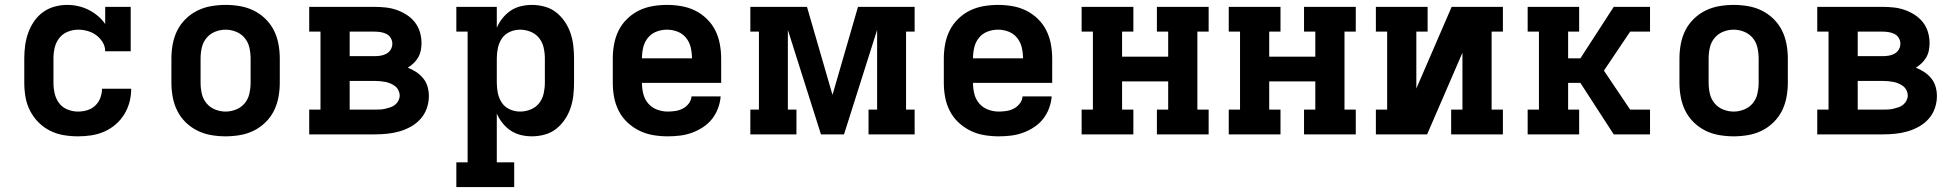

<svg xmlns="http://www.w3.org/2000/svg" viewBox="-20 -548 7990 783"><path d="M298 8Q268 8 239 3Q210 -2 184 -15Q158 -28 137 -49Q116 -70 102.5 -96.5Q89 -123 84 -152Q79 -181 79 -210V-310Q79 -336 82.5 -362.5Q86 -389 95 -414Q104 -439 119 -461Q134 -483 155.5 -498.5Q177 -514 202.5 -521Q228 -528 254 -528Q277 -528 299 -523Q321 -518 341 -508Q361 -498 378.5 -483.5Q396 -469 409 -450V-520H513V-339H409Q409 -359 398.5 -376Q388 -393 372.5 -404.5Q357 -416 337.5 -421.5Q318 -427 299 -427Q277 -427 256 -418.5Q235 -410 221.5 -392.5Q208 -375 203 -353.5Q198 -332 198 -310V-210Q198 -188 203 -166.5Q208 -145 221 -127.5Q234 -110 255 -101.5Q276 -93 298 -93Q317 -93 335.5 -98.5Q354 -104 368 -117Q382 -130 389 -148.5Q396 -167 396 -186H515Q515 -158 508 -131.5Q501 -105 486.5 -81.5Q472 -58 451 -40Q430 -22 404.5 -11Q379 0 352 4Q325 8 298 8Z M900 8Q871 8 841.5 3Q812 -2 785.5 -15Q759 -28 737.5 -49Q716 -70 703 -96Q690 -122 684.5 -151.5Q679 -181 679 -210V-310Q679 -339 684.5 -368.5Q690 -398 703 -424Q716 -450 737.5 -471Q759 -492 785.5 -505Q812 -518 841.5 -523Q871 -528 900 -528Q929 -528 958.5 -523Q988 -518 1014.5 -505Q1041 -492 1062.5 -471Q1084 -450 1097 -424Q1110 -398 1115.5 -368.5Q1121 -339 1121 -310V-210Q1121 -181 1115.5 -151.5Q1110 -122 1097 -96Q1084 -70 1062.5 -49Q1041 -28 1014.5 -15Q988 -2 958.5 3Q929 8 900 8ZM900 -93Q922 -93 943 -101.5Q964 -110 978 -127Q992 -144 997 -166Q1002 -188 1002 -210V-310Q1002 -332 997 -354Q992 -376 978 -393Q964 -410 943 -418.5Q922 -427 900 -427Q878 -427 857 -418.5Q836 -410 822 -393Q808 -376 803 -354Q798 -332 798 -310V-210Q798 -188 803 -166Q808 -144 822 -127Q836 -110 857 -101.5Q878 -93 900 -93Z M1241 0V-101H1287V-419H1241V-520H1508Q1531 -520 1553.5 -517.5Q1576 -515 1597.5 -507.5Q1619 -500 1638.5 -487.5Q1658 -475 1672 -457Q1686 -439 1692.5 -417Q1699 -395 1699 -372Q1699 -357 1696 -342Q1693 -327 1685.5 -314Q1678 -301 1667 -290.5Q1656 -280 1643 -272Q1661 -265 1677 -254.5Q1693 -244 1705.5 -229Q1718 -214 1723.5 -195Q1729 -176 1729 -156Q1729 -131 1720.5 -106.5Q1712 -82 1695 -63Q1678 -44 1655.5 -31.5Q1633 -19 1608.5 -12Q1584 -5 1558.5 -2.5Q1533 0 1508 0ZM1406 -319H1508Q1520 -319 1532.5 -321Q1545 -323 1556 -329Q1567 -335 1573.5 -346Q1580 -357 1580 -370Q1580 -382 1573.5 -393Q1567 -404 1556 -409.5Q1545 -415 1532.5 -417Q1520 -419 1508 -419H1406ZM1406 -101H1508Q1519 -101 1530 -101.5Q1541 -102 1551.5 -104.5Q1562 -107 1572.5 -110.5Q1583 -114 1591.5 -121Q1600 -128 1605 -138Q1610 -148 1610 -158Q1610 -169 1605 -179.5Q1600 -190 1591.5 -196.5Q1583 -203 1572.5 -207.5Q1562 -212 1551.5 -214Q1541 -216 1530 -217Q1519 -218 1508 -218H1406Z M1841 215V114H1887V-419H1841V-520H2006V-435Q2015 -456 2029.5 -474Q2044 -492 2062.5 -504.5Q2081 -517 2103.5 -522.5Q2126 -528 2149 -528Q2175 -528 2201 -521Q2227 -514 2247.5 -498Q2268 -482 2283 -460Q2298 -438 2306.5 -413Q2315 -388 2318 -362Q2321 -336 2321 -310V-210Q2321 -184 2318 -158Q2315 -132 2306.5 -107Q2298 -82 2283 -60Q2268 -38 2247.5 -22Q2227 -6 2201 1Q2175 8 2149 8Q2126 8 2103.5 2.5Q2081 -3 2062.5 -15.5Q2044 -28 2029.5 -46Q2015 -64 2006 -85V114H2077V215ZM2101 -93Q2123 -93 2144 -101.5Q2165 -110 2178.5 -127Q2192 -144 2197 -166Q2202 -188 2202 -210V-310Q2202 -332 2197 -354Q2192 -376 2178.5 -393Q2165 -410 2144 -418.5Q2123 -427 2101 -427Q2079 -427 2059 -418Q2039 -409 2027 -391.5Q2015 -374 2010.5 -352.5Q2006 -331 2006 -310V-210Q2006 -189 2010.5 -167.5Q2015 -146 2027 -128.5Q2039 -111 2059 -102Q2079 -93 2101 -93Z M2703 8Q2673 8 2643.5 3Q2614 -2 2587.5 -15Q2561 -28 2539 -48.5Q2517 -69 2503.5 -95.5Q2490 -122 2484.5 -151Q2479 -180 2479 -210V-310Q2479 -339 2484.5 -368.5Q2490 -398 2503 -424Q2516 -450 2537.5 -471Q2559 -492 2585.5 -505Q2612 -518 2641.5 -523Q2671 -528 2700 -528Q2729 -528 2758.5 -523Q2788 -518 2814.5 -505Q2841 -492 2862.5 -471Q2884 -450 2897 -424Q2910 -398 2915.5 -368.5Q2921 -339 2921 -310V-210H2598Q2598 -187 2603.5 -165Q2609 -143 2623.5 -126Q2638 -109 2659.5 -101Q2681 -93 2703 -93Q2719 -93 2735 -95.5Q2751 -98 2765 -105.5Q2779 -113 2789 -126Q2799 -139 2800 -155H2919Q2917 -130 2908 -106Q2899 -82 2883.5 -62.5Q2868 -43 2846.5 -29Q2825 -15 2801.5 -6.5Q2778 2 2753 5Q2728 8 2703 8ZM2802 -310Q2802 -332 2797 -354Q2792 -376 2778 -393.5Q2764 -411 2743 -419Q2722 -427 2700 -427Q2678 -427 2657 -419Q2636 -411 2622 -393.5Q2608 -376 2603 -354Q2598 -332 2598 -310Z M3040 0V-101H3075V-419H3040V-520H3271L3375 -161L3479 -520H3710V-419H3675V-101H3710V0H3522V-101H3557V-426L3422 0H3328L3193 -426V-101H3228V0Z M4053 8Q4023 8 3993.5 3Q3964 -2 3937.5 -15Q3911 -28 3889 -48.5Q3867 -69 3853.5 -95.5Q3840 -122 3834.5 -151Q3829 -180 3829 -210V-310Q3829 -339 3834.5 -368.5Q3840 -398 3853 -424Q3866 -450 3887.5 -471Q3909 -492 3935.5 -505Q3962 -518 3991.5 -523Q4021 -528 4050 -528Q4079 -528 4108.5 -523Q4138 -518 4164.5 -505Q4191 -492 4212.5 -471Q4234 -450 4247 -424Q4260 -398 4265.5 -368.5Q4271 -339 4271 -310V-210H3948Q3948 -187 3953.5 -165Q3959 -143 3973.5 -126Q3988 -109 4009.5 -101Q4031 -93 4053 -93Q4069 -93 4085 -95.5Q4101 -98 4115 -105.5Q4129 -113 4139 -126Q4149 -139 4150 -155H4269Q4267 -130 4258 -106Q4249 -82 4233.5 -62.5Q4218 -43 4196.5 -29Q4175 -15 4151.5 -6.5Q4128 2 4103 5Q4078 8 4053 8ZM4152 -310Q4152 -332 4147 -354Q4142 -376 4128 -393.5Q4114 -411 4093 -419Q4072 -427 4050 -427Q4028 -427 4007 -419Q3986 -411 3972 -393.5Q3958 -376 3953 -354Q3948 -332 3948 -310Z M4391 0V-101H4437V-419H4391V-520H4602V-419H4556V-317H4744V-419H4698V-520H4909V-419H4863V-101H4909V0H4698V-101H4744V-216H4556V-101H4602V0Z M4991 0V-101H5037V-419H4991V-520H5202V-419H5156V-317H5344V-419H5298V-520H5509V-419H5463V-101H5509V0H5298V-101H5344V-216H5156V-101H5202V0Z M5591 0V-101H5637V-419H5591V-520H5802V-419H5756V-187L5900 -520H6109V-419H6063V-101H6109V0H5898V-101H5944V-333L5800 0Z M6210 0V-101H6256V-419H6210V-520H6420V-419H6375V-310H6425L6561 -520H6709V-419H6628L6521 -260L6628 -101H6709V0H6561L6425 -210H6375V-101H6420V0Z M7050 8Q7021 8 6991.5 3Q6962 -2 6935.5 -15Q6909 -28 6887.5 -49Q6866 -70 6853 -96Q6840 -122 6834.5 -151.5Q6829 -181 6829 -210V-310Q6829 -339 6834.5 -368.5Q6840 -398 6853 -424Q6866 -450 6887.5 -471Q6909 -492 6935.5 -505Q6962 -518 6991.5 -523Q7021 -528 7050 -528Q7079 -528 7108.5 -523Q7138 -518 7164.5 -505Q7191 -492 7212.5 -471Q7234 -450 7247 -424Q7260 -398 7265.5 -368.5Q7271 -339 7271 -310V-210Q7271 -181 7265.5 -151.5Q7260 -122 7247 -96Q7234 -70 7212.5 -49Q7191 -28 7164.5 -15Q7138 -2 7108.5 3Q7079 8 7050 8ZM7050 -93Q7072 -93 7093 -101.5Q7114 -110 7128 -127Q7142 -144 7147 -166Q7152 -188 7152 -210V-310Q7152 -332 7147 -354Q7142 -376 7128 -393Q7114 -410 7093 -418.5Q7072 -427 7050 -427Q7028 -427 7007 -418.5Q6986 -410 6972 -393Q6958 -376 6953 -354Q6948 -332 6948 -310V-210Q6948 -188 6953 -166Q6958 -144 6972 -127Q6986 -110 7007 -101.5Q7028 -93 7050 -93Z M7391 0V-101H7437V-419H7391V-520H7658Q7681 -520 7703.5 -517.5Q7726 -515 7747.5 -507.5Q7769 -500 7788.5 -487.5Q7808 -475 7822 -457Q7836 -439 7842.5 -417Q7849 -395 7849 -372Q7849 -357 7846 -342Q7843 -327 7835.5 -314Q7828 -301 7817 -290.5Q7806 -280 7793 -272Q7811 -265 7827 -254.5Q7843 -244 7855.5 -229Q7868 -214 7873.5 -195Q7879 -176 7879 -156Q7879 -131 7870.5 -106.5Q7862 -82 7845 -63Q7828 -44 7805.5 -31.5Q7783 -19 7758.5 -12Q7734 -5 7708.5 -2.5Q7683 0 7658 0ZM7556 -319H7658Q7670 -319 7682.5 -321Q7695 -323 7706 -329Q7717 -335 7723.5 -346Q7730 -357 7730 -370Q7730 -382 7723.5 -393Q7717 -404 7706 -409.5Q7695 -415 7682.5 -417Q7670 -419 7658 -419H7556ZM7556 -101H7658Q7669 -101 7680 -101.5Q7691 -102 7701.5 -104.5Q7712 -107 7722.5 -110.5Q7733 -114 7741.5 -121Q7750 -128 7755 -138Q7760 -148 7760 -158Q7760 -169 7755 -179.5Q7750 -190 7741.5 -196.5Q7733 -203 7722.5 -207.5Q7712 -212 7701.5 -214Q7691 -216 7680 -217Q7669 -218 7658 -218H7556Z"/></svg>

Font: Iosevka Etoile
Style: Bold
Weight: 700
Designer: Belleve Invis
Foundry: Belleve Invis
Version: Version 28.1.0; ttfautohint (v1.8.4)